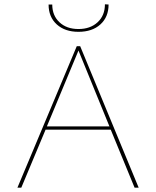

<svg xmlns="http://www.w3.org/2000/svg" viewBox="-20 -873 726 893"><path d="M206 -852H223Q223 -801 256.5 -769.5Q290 -738 345 -738Q400 -738 434 -769.5Q468 -801 468 -853L485 -852Q485 -794 447 -759.5Q409 -725 345 -725Q282 -725 244 -759.5Q206 -794 206 -852ZM495 -270H192L79 0H61L337 -658H353L625 0H606ZM489 -285 345 -638 198 -285Z"/></svg>

Font: Ysabeau Infant Thin
Style: Regular
Weight: 200
Designer: Christian Thalmann (Catharsis Fonts)
Version: Version 0.003